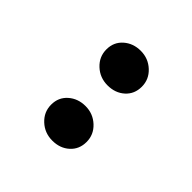

<svg xmlns="http://www.w3.org/2000/svg" viewBox="-0 -1146 548 548"><g transform="rotate(-45 274.0 -871.5)"><path d="M162.5 -798Q133 -798 114.5 -818.5Q96 -839 96 -870Q96 -901 116.5 -923Q137 -945 166.5 -945Q196 -945 214.5 -924Q233 -903 233 -872.5Q233 -842 212.5 -820Q192 -798 162.5 -798ZM385.5 -798Q356 -798 337.5 -818.5Q319 -839 319 -870Q319 -901 339.5 -923Q360 -945 389.5 -945Q419 -945 437.5 -924Q456 -903 456 -872.5Q456 -842 435.5 -820Q415 -798 385.5 -798Z"/></g></svg>

Font: Cherry Swash
Style: Bold
Weight: 700
Designer: Kasatkina Nataliya
Foundry: Nataliya Kasatkina
Version: Version 1.001